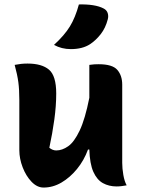

<svg xmlns="http://www.w3.org/2000/svg" viewBox="-20 -834 640 864"><path d="M104 -548Q168 -548 200.5 -520.5Q233 -493 233 -413Q233 -358 224.5 -296Q216 -234 202 -169Q217 -157 233 -157Q260 -157 287 -176Q314 -195 338.5 -246.5Q363 -298 382 -394V-542Q396 -544 404.5 -544.5Q413 -545 424 -545Q486 -545 508 -519.5Q530 -494 530 -453V-101Q530 -76 535 -47Q540 -18 550 0Q539 2 527.5 3.5Q516 5 505 5Q470 5 443 -10Q416 -25 400 -61Q384 -97 382 -161H376Q358 -112 326.5 -73.5Q295 -35 256.5 -12.5Q218 10 176 10Q147 10 122 -16Q97 -42 82 -81Q67 -120 67 -158V-383Q67 -431 62.5 -464.5Q58 -498 46 -542Q61 -545 74.5 -546.5Q88 -548 104 -548ZM335 -814Q370 -815 398.5 -810.5Q427 -806 446 -796Q460 -789 464.5 -775.5Q469 -762 465 -747Q455 -708 433 -680Q411 -652 385 -635Q351 -613 299 -613Q257 -613 223 -632Q270 -675 294.5 -715Q319 -755 335 -814Z"/></svg>

Font: Recursive Mn Csl St XBd
Style: Regular
Weight: 800
Monospace: yes
Version: Version 1.079;hotconv 1.0.112;makeotfexe 2.5.65598; ttfautoh